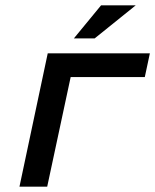

<svg xmlns="http://www.w3.org/2000/svg" viewBox="-20 -700 582 720"><path d="M53 0H157L245 -411H523L542 -500H159L152 -467ZM257 -556H335L489 -680H359Z"/></svg>

Font: LT Wave Text Medium Italic
Style: Regular
Weight: 500
Designer: Daniel Lyons
Version: Version 2.5 (Glyphs App)